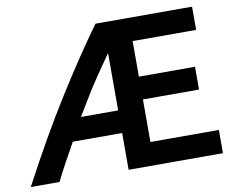

<svg xmlns="http://www.w3.org/2000/svg" viewBox="-90 -806 1120 920"><g transform="rotate(-10 470.0 -346.5)"><path d="M923 12V-101H590V-308H863V-419H590V-592H899V-705H429Q325 -561 216 -387Q107 -213 -12 12H128Q149 -32 175.5 -79.5Q202 -127 224 -167H464V12ZM464 -277H283L326 -348Q358 -402 393 -453.5Q428 -505 464 -556Z"/></g></svg>

Font: Repo DemiBold
Style: Regular
Weight: 600
Designer: Stefan Peev
Foundry: Context Ltd
Version: Version 1.502